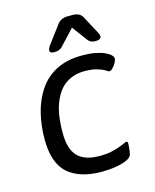

<svg xmlns="http://www.w3.org/2000/svg" viewBox="-110 -793 705 874"><g transform="rotate(-15 242.5 -356.0)"><path d="M311 -529Q345 -529 371 -524Q397 -519 415 -511Q433 -503 442 -494Q451 -485 451 -477Q451 -470 445 -458.5Q439 -447 429.5 -437Q420 -427 412 -427Q410 -427 404.5 -430.5Q399 -434 390 -439Q378 -445 357 -451Q336 -457 301 -457Q254 -457 216.5 -433Q179 -409 156.5 -354.5Q134 -300 134 -210Q134 -135 167 -100.5Q200 -66 270 -66Q309 -66 336.5 -73.5Q364 -81 380 -88Q389 -92 395 -94.5Q401 -97 404 -97Q407 -97 408.5 -95Q410 -93 410 -85Q410 -84 409.5 -77Q409 -70 408 -60Q407 -50 405 -40Q402 -25 384 -16Q366 -7 342.5 -2Q319 3 297 4.5Q275 6 263 6Q157 6 102 -43Q47 -92 47 -204Q47 -268 61.5 -326.5Q76 -385 107 -431Q138 -477 188.5 -503Q239 -529 311 -529ZM318 -718Q332 -718 344 -712.5Q356 -707 362 -696L409 -608Q414 -600 414 -591Q412 -576 388 -576H386Q376 -576 368.5 -579Q361 -582 354 -589L299 -663L230 -589Q222 -582 214 -579Q206 -576 195 -576H193Q172 -576 172 -588Q172 -597 179 -608L245 -696Q253 -707 265.5 -712.5Q278 -718 293 -718Z"/></g></svg>

Font: Asap VF Beta
Style: Italic
Weight: 400
Italic angle: -6°
Designer: Pablo Cosgaya
Foundry: Pablo Cosgaya
Version: Version 1.007